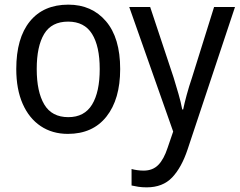

<svg xmlns="http://www.w3.org/2000/svg" viewBox="-20 -566 1032 826"><path d="M497 -269Q497 -139 438 -64.5Q379 10 272 10Q205 10 155 -23.5Q105 -57 77.5 -119.5Q50 -182 50 -269Q50 -402 108.5 -474Q167 -546 274 -546Q375 -546 436 -474.5Q497 -403 497 -269ZM138 -269Q138 -171 170.5 -116.5Q203 -62 274 -62Q343 -62 376 -116Q409 -170 409 -269Q409 -367 376 -420Q343 -473 273 -473Q202 -473 170 -420Q138 -367 138 -269ZM536 -536H626L727 -232Q738 -196 748 -161.5Q758 -127 764 -95H768Q773 -120 783 -157Q793 -194 806 -232L901 -536H991L787 77Q761 155 720.5 197.5Q680 240 611 240Q591 240 575 237.5Q559 235 546 232V161Q556 164 570 166Q584 168 598 168Q637 168 661 143.5Q685 119 701 70L725 0Z"/></svg>

Font: Noto Sans SemiCondensed
Style: Regular
Weight: 400
Width: 4
Designer: Monotype Design Team
Foundry: Monotype Imaging Inc.
Version: Version 2.013; ttfautohint (v1.8.4.7-5d5b)